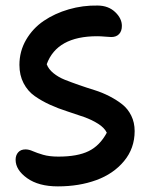

<svg xmlns="http://www.w3.org/2000/svg" viewBox="-20 -618 550 690"><path d="M188 51.8Q118.7 51.8 77.4 22.2Q36.1 -7.3 36.1 -43.9Q36.1 -60.1 45.4 -70.6Q54.7 -81.1 71.8 -81.1Q84 -81.1 98.1 -74.7Q112.3 -68.4 134.8 -61.8Q157.2 -55.2 189.9 -55.2Q258.8 -55.2 298.8 -75Q338.9 -94.7 363.8 -141.1Q355 -159.2 332.5 -173.3Q310.1 -187.5 282 -197.5Q253.9 -207.5 221.7 -217.8Q189.5 -228 159.4 -241.7Q129.4 -255.4 104.5 -272.9Q79.6 -290.5 64.7 -319.1Q49.8 -347.7 49.8 -384.8Q49.8 -433.6 73.7 -474.9Q97.7 -516.1 137.2 -543Q176.8 -569.8 227.3 -584.5Q277.8 -599.1 331.1 -598.1Q369.6 -597.7 393.8 -574.7Q418 -551.8 418 -524.9Q418 -506.3 408 -495.6Q397.9 -484.9 379.9 -484.9Q374.5 -484.9 358.2 -486.3Q341.8 -487.8 329.1 -487.8Q184.6 -487.8 147.9 -387.2Q154.3 -369.6 171.9 -355.2Q189.5 -340.8 212.6 -331.5Q235.8 -322.3 263.9 -312.5Q292 -302.7 319.6 -294.2Q347.2 -285.6 373.3 -272.2Q399.4 -258.8 419.4 -242.9Q439.5 -227.1 451.7 -202.4Q463.9 -177.7 463.9 -147Q463.9 -85 425.8 -39.1Q387.7 6.8 325.9 29.3Q264.2 51.8 188 51.8Z"/></svg>

Font: Shantell Sans Irregular
Style: Regular
Weight: 500
Designer: Stephen Nixon, Anya Danilova, Shantell Martin
Foundry: Arrow Type
Version: Version 1.006;[9816181b4]